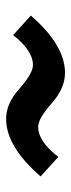

<svg xmlns="http://www.w3.org/2000/svg" viewBox="178 -689 233 629"><g transform="rotate(-90 294.5 -374.5)"><path d="M270 -322Q221 -366 193 -366Q146 -366 95 -300L31 -358Q129 -471 220 -471Q270 -471 319 -427Q369 -383 396 -383Q443 -383 494 -448L558 -390Q461 -278 370 -278Q320 -278 270 -322Z"/></g></svg>

Font: KaiGen Gothic CN Bold
Style: Bold
Weight: 700
Designer: Ryoko NISHIZUKA  (kana & ideographs); Paul D. Hunt (Latin, Greek & Cyrillic); Wenlong ZHANG  (bopomofo); Sandoll Communi
Foundry: Adobe Systems Incorporated
Version: Version 1.002.20150501